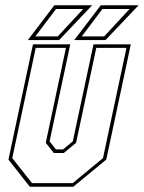

<svg xmlns="http://www.w3.org/2000/svg" viewBox="-20 -708 546 728"><path d="M93 0 12 -103 105 -540H246.5L168 -172L192 -141.5H219L256 -172L334.5 -540H476L383 -103L258 0ZM101.5 -13.5H255.5L370.5 -108.5L459.5 -526.5H345L268.5 -166.5L222 -128H184L153.5 -166.5L230 -526.5H115.5L26.5 -108.5ZM261.5 -556 362 -688H505.5L380 -556ZM85.5 -556 186 -688H329.5L204 -556ZM114 -570H199L295.5 -674H192.5ZM290 -570H375L471.5 -674H368.5Z"/></svg>

Font: Tourney Condensed Thin
Style: Italic
Weight: 100
Width: 3
Italic angle: -12°
Designer: Tyler Finck
Foundry: Etcetera Type Co
Version: Version 1.010; ttfautohint (v1.8.3)